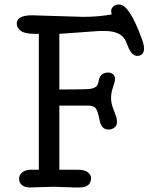

<svg xmlns="http://www.w3.org/2000/svg" viewBox="-20 -827 658 850"><path d="M209.5 0 111.8 2.9Q89.8 2.9 77.1 -7.6Q64.5 -18.1 64.5 -35.6Q64.5 -53.2 79.3 -64.5Q94.2 -75.7 119.1 -75.7H151.9V-677.2H132.8Q90.3 -677.2 72.3 -690.2Q54.2 -703.1 54.2 -722.2Q54.2 -759.3 122.1 -759.3L346.7 -752.4Q416 -752.4 474.6 -763.2Q472.2 -771 472.2 -780Q472.2 -789.1 481.4 -798.1Q490.7 -807.1 508.3 -807.1Q552.2 -807.1 607.4 -656.2Q617.7 -627.9 617.7 -613.3Q617.7 -579.6 587.4 -579.6Q560.5 -579.6 542.5 -631.8Q531.2 -664.1 506.6 -677Q481.9 -689.9 443.8 -689.9H432.6Q426.3 -689.9 414.1 -689.5L385.7 -687.5Q377 -687 359.1 -685.5Q341.3 -684.1 320.3 -682.6L242.7 -677.2V-430.7Q367.2 -430.7 382.8 -434.1Q398.4 -437.5 406.2 -444.3Q414.1 -451.2 417 -469.7Q423.3 -505.9 460 -505.9Q470.2 -505.9 479.7 -498.8Q489.3 -491.7 489.3 -478.8Q489.3 -465.8 480.5 -441.2Q471.7 -416.5 471.7 -393.3Q471.7 -370.1 480.5 -348.1L493.2 -313.5Q498 -301.3 498 -286.4Q498 -271.5 486.8 -262.5Q475.6 -253.4 460 -253.4Q428.7 -253.4 420.9 -294.7Q413.1 -335.9 403.8 -347.7Q394.5 -359.4 370.6 -359.4H242.7V-75.7H321.3Q355.5 -75.7 369.4 -63.7Q383.3 -51.8 383.3 -39.6Q383.3 2.9 331.5 2.9H319.8Q313 2.9 305.7 2.9L290.5 2Q283.2 2 275.9 1.7Q268.6 1.5 247.1 1L227.5 0Q217.8 0 209.5 0Z"/></svg>

Font: Oldenburg
Style: Regular
Weight: 400
Designer: Nicole Fally
Foundry: Nicole Fally
Version: Version 1.001